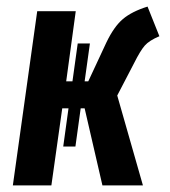

<svg xmlns="http://www.w3.org/2000/svg" viewBox="-20 -563 516 583"><path d="M387 -371 336 -273 414 0H291L237 -234H225L209 -118H172L188 -234H169L136 0H19L93 -529H210L181 -316H200L216 -431H253L237 -316H248L303 -434Q326 -482 353 -505Q380 -528 428 -543L464 -453Q433 -440 419.5 -424.5Q406 -409 387 -371Z"/></svg>

Font: Fira Sans Extra Condensed Medium
Style: Italic
Weight: 500
Width: 3
Italic angle: -8°
Designer: Carrois Corporate & Edenspiekermann AG
Foundry: Carrois Corporate GbR & Edenspiekermann AG
Version: Version 4.203